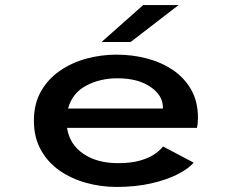

<svg xmlns="http://www.w3.org/2000/svg" viewBox="-20 -728 915 759"><path d="M440.5 11Q379.5 11 321.2 -5Q263 -21 216.2 -53.2Q169.5 -85.5 141.8 -135Q114 -184.5 114 -251Q114 -317 141.5 -366Q169 -415 215.8 -447.5Q262.5 -480 320.8 -496Q379 -512 440.5 -512Q503.5 -512 561.2 -496.8Q619 -481.5 664.2 -450.8Q709.5 -420 736 -373Q762.5 -326 762.5 -262.5Q762.5 -239 758.5 -222.5H245Q255 -157 309.5 -120Q364 -83 447 -83Q499.5 -83 535.5 -93.8Q571.5 -104.5 593 -120Q614.5 -135.5 624.5 -149L745.5 -85Q726.5 -62 683.5 -39.8Q640.5 -17.5 578.5 -3.2Q516.5 11 440.5 11ZM444 -418.5Q375.5 -418.5 320.8 -389.5Q266 -360.5 249 -299H624V-303.5Q624 -351 574.5 -384.8Q525 -418.5 444 -418.5ZM496.5 -562H381.5L546 -708H686Z"/></svg>

Font: Trispace SemiExpanded Medium
Style: Regular
Weight: 500
Width: 6
Designer: Tyler Finck
Foundry: Etcetera Type Company
Version: Version 1.210; ttfautohint (v1.8.3)